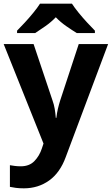

<svg xmlns="http://www.w3.org/2000/svg" viewBox="-20 -786 609 1046"><path d="M0 -546H163L266 -239Q274 -217 278 -193.5Q282 -170 284 -144H287Q290 -170 295.5 -193.5Q301 -217 308 -239L409 -546H569L338 70Q307 155 247.5 197.5Q188 240 110 240Q85 240 66.5 237.5Q48 235 34 232V114Q45 116 60.5 118Q76 120 93 120Q140 120 167.5 91.5Q195 63 208 23L217 -4ZM372 -766Q386 -744 408.5 -716.5Q431 -689 455 -663Q479 -637 497 -619V-606H398Q372 -622 341 -643.5Q310 -665 284 -692Q258 -665 228 -644Q198 -623 172 -606H73V-619Q92 -638 115.5 -663.5Q139 -689 161.5 -716.5Q184 -744 198 -766Z"/></svg>

Font: Noto Sans Gunjala Gondi
Style: Regular
Weight: 400
Designer: Ek Type
Foundry: Ek Type
Version: Version 1.004